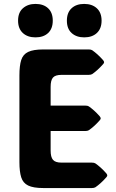

<svg xmlns="http://www.w3.org/2000/svg" viewBox="-20 -950 586 970"><path d="M198.7 0Q148.4 0 122.3 -12.7Q96.2 -25.4 87.2 -54.2Q78.1 -83 78.1 -130.9V-569.3Q78.1 -618.2 87.2 -646.7Q96.2 -675.3 122.3 -687.7Q148.4 -700.2 198.7 -700.2H428.2Q439.9 -700.2 445.8 -696.3Q458.5 -687.5 472.2 -675.3Q485.8 -663.1 501 -646Q505.9 -639.6 505.9 -635.7Q505.9 -631.3 501 -626Q485.8 -608.9 472.2 -596.7Q458.5 -584.5 445.8 -575.7Q439 -571.8 428.2 -571.8H291.5Q259.3 -571.8 247.6 -558.1Q235.8 -544.4 235.8 -511.2V-416.5H411.1Q422.9 -416.5 428.7 -412.6Q441.4 -403.8 455.1 -391.6Q468.8 -379.4 483.9 -362.3Q488.8 -356 488.8 -352.1Q488.8 -347.7 483.9 -342.3Q468.8 -325.2 455.1 -313Q441.4 -300.8 428.7 -292Q421.9 -288.1 411.1 -288.1H235.8V-189.5Q235.8 -156.7 247.6 -142.6Q259.3 -128.4 291.5 -128.4H444.3Q456.1 -128.4 461.9 -124.5Q474.6 -115.7 488.3 -103.5Q502 -91.3 517.1 -74.2Q522 -67.9 522 -64Q522 -59.6 517.1 -54.2Q502 -37.1 488.3 -24.9Q474.6 -12.7 461.9 -3.9Q455.1 0 444.3 0ZM405.3 -761.2Q366.2 -761.2 342 -783Q317.9 -804.7 317.9 -845.7Q317.9 -886.2 341.6 -908.2Q365.2 -930.2 405.3 -930.2Q445.3 -930.2 469.2 -908.2Q493.2 -886.2 493.2 -845.7Q493.2 -805.7 469.5 -783.4Q445.8 -761.2 405.3 -761.2ZM159.2 -761.2Q119.1 -761.2 95.2 -783.4Q71.3 -805.7 71.3 -845.7Q71.3 -887.2 96.2 -908.7Q121.1 -930.2 159.2 -930.2Q199.7 -930.2 223.1 -908.2Q246.6 -886.2 246.6 -845.7Q246.6 -805.2 223.1 -783.2Q199.7 -761.2 159.2 -761.2Z"/></svg>

Font: ADLaM Display
Style: Regular
Weight: 400
Designer: Mark Jamra, Neil Patel, Concept: Andrew Footit
Foundry: Microsoft
Version: Version 2.000; ttfautohint (v1.8.4.7-5d5b);gftools[0.9.28]